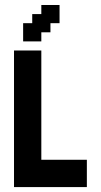

<svg xmlns="http://www.w3.org/2000/svg" viewBox="-20 -761 410 781"><path d="M222.2 -740.7V-666.7H185.2V-629.6H148.1V-592.6H74.1V-666.7H111.1V-703.7H148.1V-740.7ZM148.1 -111.1H333.3V0H37V-555.6H148.1Z"/></svg>

Font: Jersey 15
Style: Regular
Weight: 400
Designer: Sarah Cadigan-Fried
Version: Version 1.001; ttfautohint (v1.8.4.7-5d5b)